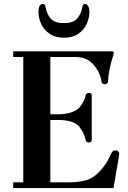

<svg xmlns="http://www.w3.org/2000/svg" viewBox="-20 -953 651 973"><path d="M175 -891Q175 -933 197 -933Q205 -933 208 -926Q211 -919 212 -912Q217 -884 236 -860Q255 -836 304 -836Q353 -836 372 -860Q391 -884 396 -912Q397 -919 400 -926Q403 -933 410 -933Q420 -933 426.5 -922.5Q433 -912 433 -891Q433 -862 419.5 -832Q406 -802 377.5 -782Q349 -762 304 -762Q260 -762 231 -782Q202 -802 188.5 -832Q175 -862 175 -891ZM47 0V-29H98V-664H47V-693H545Q557 -693 557 -687Q557 -684 555.5 -678Q554 -672 553 -669Q531 -603 527 -537Q527 -533 522 -529.5Q517 -526 511 -526Q507 -526 501.5 -529Q496 -532 495 -537Q489 -578 466 -610Q448 -636 423.5 -650Q399 -664 364 -664H235V-374H279Q310 -374 338 -382.5Q366 -391 382 -408Q393 -420 401.5 -435.5Q410 -451 414 -469Q417 -482 429 -482Q445 -482 445 -469V-245Q445 -231 429 -231Q417 -231 414 -244Q407 -278 384 -308Q368 -329 339 -337Q310 -345 279 -345H235V-29H330Q379 -29 417.5 -40Q456 -51 491 -91Q508 -110 520 -129.5Q532 -149 543 -174Q547 -182 551.5 -186.5Q556 -191 566 -191Q574 -191 579 -186Q584 -181 584 -174Q584 -169 582 -158.5Q580 -148 578 -133L555 0Z"/></svg>

Font: Monomakh
Style: Regular
Weight: 400
Version: Version 1.200; ttfautohint (v1.8.4.7-5d5b)